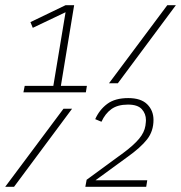

<svg xmlns="http://www.w3.org/2000/svg" viewBox="-33 -718 696 738"><path d="M62 -388H172L219 -671L93 -611L84 -633L219 -698H252L201 -388H301L297 -363H57ZM610 -698H643L420 -398H386ZM211 -300H244L21 0H-13ZM300 -27 442 -131Q481 -160 501.5 -184.5Q522 -209 526 -235Q527 -243 527.5 -248Q528 -253 528 -256Q528 -281 512 -298.5Q496 -316 459 -316Q419 -316 395 -298.5Q371 -281 357 -250L333 -260Q349 -296 379 -318.5Q409 -341 460 -341Q509 -341 533 -317Q557 -293 557 -257Q557 -214 532.5 -182.5Q508 -151 456 -114L334 -25H533L529 0H295Z"/></svg>

Font: IBM Plex Mono ExtraLight
Style: Italic
Weight: 200
Italic angle: -9°
Monospace: yes
Designer: Mike Abbink, Paul van der Laan, Pieter van Rosmalen
Foundry: Bold Monday
Version: Version 2.3